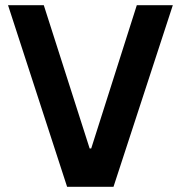

<svg xmlns="http://www.w3.org/2000/svg" viewBox="-20 -720 697 741"><path d="M11 -700H149L326 -147H332L508 -700H647L418 1H239Z"/></svg>

Font: Be Vietnam
Style: Bold
Weight: 700
Designer: Gabriel Lam
Foundry: TypeRant
Version: Version 4.000